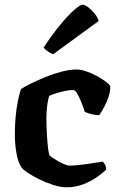

<svg xmlns="http://www.w3.org/2000/svg" viewBox="-20 -795 503 815"><path d="M264 0Q237 0 206 -10Q175 -20 146.5 -34Q118 -48 98 -61.5Q78 -75 73 -82Q57 -104 50 -143.5Q43 -183 43 -226Q43 -264 46.5 -301Q50 -338 56.5 -369Q63 -400 69 -417Q84 -427 111.5 -440.5Q139 -454 173 -468Q207 -482 242 -491Q277 -500 306 -500Q322 -500 343.5 -493Q365 -486 387 -474.5Q409 -463 425.5 -451Q442 -439 448 -430Q449 -408 441 -384.5Q433 -361 422 -340.5Q411 -320 401 -306Q385 -306 368 -310.5Q351 -315 340 -320Q334 -339 325.5 -360.5Q317 -382 308 -397.5Q299 -413 290 -413Q274 -413 254 -408.5Q234 -404 216.5 -398.5Q199 -393 189 -388Q186 -380 183 -364Q180 -348 178.5 -328.5Q177 -309 177 -290Q177 -259 179 -225Q181 -191 184 -165.5Q187 -140 191 -135Q193 -132 203.5 -125Q214 -118 228 -110Q242 -102 255 -97Q268 -92 276 -92Q294 -92 324 -95.5Q354 -99 380.5 -103.5Q407 -108 416 -109Q420 -106 425 -97.5Q430 -89 431 -76Q418 -62 392.5 -44Q367 -26 334 -13Q301 0 264 0ZM206 -565Q193 -569 182 -577.5Q171 -586 165 -593Q200 -646 233.5 -687Q267 -728 293.5 -751.5Q320 -775 331 -775Q340 -775 354 -764.5Q368 -754 381 -738.5Q394 -723 399 -706Z"/></svg>

Font: Texturina 12pt
Style: Bold
Weight: 700
Designer: Guillermo Torres Carreño
Foundry: Omnibus-Type
Version: Version 1.002